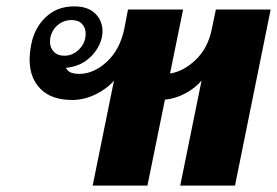

<svg xmlns="http://www.w3.org/2000/svg" viewBox="-20 -583 870 603"><path d="M830 -553 718 0H546L613 -330Q594 -307 562.5 -290Q531 -273 498 -270L443 0H271L338 -330Q316 -304 280 -286.5Q244 -269 207 -269Q142 -269 107.5 -303.5Q73 -338 73 -396Q73 -416 78 -443Q88 -495 123.5 -529Q159 -563 213 -563Q256 -563 279 -540.5Q302 -518 302 -484Q302 -478 300 -466Q292 -430 262 -402Q232 -374 187 -370Q192 -360 202 -355.5Q212 -351 229 -351Q274 -351 315 -388.5Q356 -426 370 -491L382 -553H555L514 -352Q557 -359 595 -395.5Q633 -432 645 -491L658 -553ZM137 -452Q137 -433 149 -420.5Q161 -408 182 -408Q209 -408 229 -428.5Q249 -449 249 -477Q249 -496 237.5 -508Q226 -520 205 -520Q180 -520 161.5 -504.5Q143 -489 138 -464Q137 -460 137 -452Z"/></svg>

Font: Taviraj
Style: Bold Italic
Weight: 700
Italic angle: -12°
Designer: Katatrad Team
Foundry: CadsonDemak
Version: Version 1.001